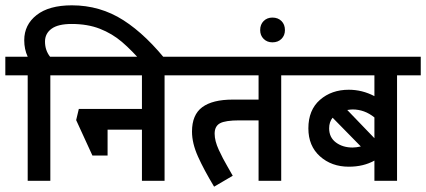

<svg xmlns="http://www.w3.org/2000/svg" viewBox="-44 -679 1600 721"><path d="M593 -436H498Q451 -490 414 -521.5Q377 -553 331 -571Q285 -589 225 -589Q174 -589 149.5 -571Q125 -553 125 -523Q125 -490 144 -466H231V-396H145V0H60V-396H-24V-466H60Q47 -494 47 -528Q47 -586 93.5 -622.5Q140 -659 226 -659Q332 -659 419.5 -603Q507 -547 593 -436Z M574 -396V0H489V-192H360V-95H303L242 -228L252 -270H489V-396H184V-466H663V-396Z M1012 -396V0H927V-227H855Q802 -227 782 -216Q762 -205 762 -177Q762 -150 777.5 -116.5Q793 -83 809.5 -55Q826 -27 830 -19L760 22Q722 -41 699.5 -91Q677 -141 677 -185Q677 -248 715.5 -276.5Q754 -305 830 -305H927V-396H615V-466H1101V-396Z M933 -566Q933 -587 946 -600Q959 -613 979 -613Q1000 -613 1013 -600Q1026 -587 1026 -566Q1026 -546 1013 -533Q1000 -520 979 -520Q959 -520 946 -533Q933 -546 933 -566Z M1447 -396V0H1362V-76Q1321 -53 1266 -53Q1201 -53 1157.5 -92Q1114 -131 1114 -197Q1114 -266 1157.5 -304Q1201 -342 1266 -342Q1316 -342 1362 -318V-396H1053V-466H1536V-396ZM1260 -266 1362 -160V-238Q1325 -268 1280 -268Q1274 -268 1260 -266ZM1280 -125Q1293 -125 1311 -129L1205 -237Q1192 -221 1192 -197Q1192 -163 1217.5 -144Q1243 -125 1280 -125Z"/></svg>

Font: Cambay Devanagari
Style: Regular
Weight: 700
Designer: Pooja Saxena
Foundry: Pooja Saxena
Version: Version 1.095;PS 001.095;hotconv 1.0.70;makeotf.lib2.5.58329